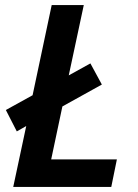

<svg xmlns="http://www.w3.org/2000/svg" viewBox="-20 -734 543 754"><path d="M32 0H417L439 -108H181L225 -316L380 -402L335 -485L250 -438L309 -714H183L108 -360L3 -302L46 -218L83 -239Z"/></svg>

Font: Noto Sans SemiBold
Style: Italic
Weight: 600
Italic angle: -12°
Designer: Monotype Design Team
Foundry: Monotype Imaging Inc.
Version: Version 2.013